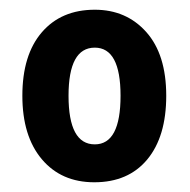

<svg xmlns="http://www.w3.org/2000/svg" viewBox="-20 -742 390 395"><path d="M322 -545Q322 -461 283 -414Q244 -367 174 -367Q106 -367 66 -414.5Q26 -462 26 -545Q26 -629 66 -675.5Q106 -722 175 -722Q240 -722 281 -676Q322 -630 322 -545ZM121 -545Q121 -445 175 -445Q228 -445 228 -545Q228 -644 175 -644Q121 -644 121 -545Z"/></svg>

Font: Noto Sans Kannada Condensed
Style: Bold
Weight: 700
Width: 3
Designer: Jelle Bosma - Monotype Design Team
Foundry: Monotype Imaging Inc.
Version: Version 2.005; ttfautohint (v1.8.4.7-5d5b)